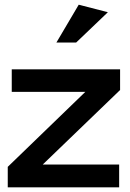

<svg xmlns="http://www.w3.org/2000/svg" viewBox="-20 -797 554 817"><path d="M491 -414V-502H30V-406H343L13 -87V0H487V-97H162ZM220 -616H304L439 -745L315 -777Z"/></svg>

Font: Geom Medium
Style: Bold
Weight: 500
Version: Version 1.102